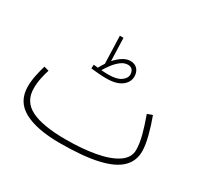

<svg xmlns="http://www.w3.org/2000/svg" viewBox="-146 -886 1166 1105"><g transform="rotate(30 437.5 -333.0)"><path d="M363 21Q212 21 127.5 -24.5Q43 -70 43 -171Q43 -205 51 -244Q59 -283 69 -316L101 -307Q92 -280 85 -246Q78 -212 78 -178Q78 -90 154.5 -52Q231 -14 383 -14Q494 -14 580.5 -30Q667 -46 716.5 -79.5Q766 -113 766 -164Q766 -204 753 -255Q740 -306 715 -375L749 -387Q770 -331 785 -272.5Q800 -214 800 -174Q800 -110 755.5 -66.5Q711 -23 615 -1Q519 21 363 21ZM410 -435Q387 -435 356 -437.5Q325 -440 308 -442L309 -467Q317 -467 324 -466Q331 -465 338 -464Q349 -485 362 -504L356 -687H380L385 -535Q407 -560 432 -576Q457 -592 483 -592Q512 -592 529 -573.5Q546 -555 546 -525Q546 -487 511.5 -461Q477 -435 410 -435ZM481 -566Q457 -566 435 -549.5Q413 -533 394.5 -509Q376 -485 363 -462Q377 -461 389 -460.5Q401 -460 411 -460Q465 -460 492.5 -479Q520 -498 520 -524Q520 -542 510 -554Q500 -566 481 -566Z"/></g></svg>

Font: Noto Sans Arabic UI SmCn XLt
Style: Regular
Weight: 200
Width: 4
Designer: Monotype Design Team, Nadine Chahine and Nizar Qandah
Foundry: Monotype Imaging Inc.
Version: Version 2.010; ttfautohint (v1.8.4.7-5d5b)